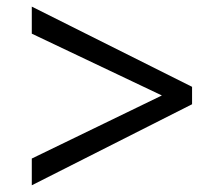

<svg xmlns="http://www.w3.org/2000/svg" viewBox="-20 -614 640 575"><path d="M555.2 -354V-301.8L75.2 -59.1V-139.2L464.8 -328.1L75.2 -513.2V-594.2Z"/></svg>

Font: Amethysta
Style: Regular
Weight: 400
Designer: Konstantin Vinogradov, Alexei Vanyashin
Foundry: Cyreal (www.cyreal.org)
Version: Version 1.002